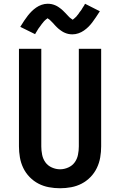

<svg xmlns="http://www.w3.org/2000/svg" viewBox="-20 -995 640 1023"><path d="M300 8Q270 8 240.5 2.5Q211 -3 185 -16.5Q159 -30 138 -51.5Q117 -73 104 -100Q91 -127 86 -156.5Q81 -186 81 -215V-735H200V-215Q200 -193 204.5 -170.5Q209 -148 222 -130Q235 -112 256.5 -102.5Q278 -93 300 -93Q322 -93 343.5 -102.5Q365 -112 378 -130Q391 -148 395.5 -170.5Q400 -193 400 -215V-735H519V-215Q519 -186 514 -156.5Q509 -127 496 -100Q483 -73 462 -51.5Q441 -30 415 -16.5Q389 -3 359.5 2.5Q330 8 300 8ZM366 -812Q361 -812 355.5 -812.5Q350 -813 345 -814Q340 -815 335.5 -816.5Q331 -818 326 -820Q321 -822 316.5 -824.5Q312 -827 308.5 -829.5Q305 -832 300 -835.5Q295 -839 291 -842.5Q287 -846 283.5 -849.5Q280 -853 276.5 -856.5Q273 -860 270 -863.5Q267 -867 263 -871.5Q259 -876 255 -879.5Q251 -883 248 -886.5Q245 -890 240 -893Q235 -896 234 -898Q233 -897 230 -895Q227 -893 224.5 -891Q222 -889 219 -886Q216 -883 214.5 -881.5Q213 -880 211.5 -878Q210 -876 208.5 -874Q207 -872 205 -870Q203 -868 201.5 -865.5Q200 -863 198 -860.5Q196 -858 194 -855Q192 -852 189.5 -849Q187 -846 185 -843Q183 -840 181 -836.5Q179 -833 176.5 -829Q174 -825 171.5 -821Q169 -817 167 -813L88 -852Q99 -870 109 -885Q119 -900 128.5 -912Q138 -924 148.5 -934.5Q159 -945 172.5 -954.5Q186 -964 202 -969.5Q218 -975 234 -975Q239 -975 244.5 -974.5Q250 -974 255 -973Q260 -972 264.5 -970.5Q269 -969 274 -967Q279 -965 283.5 -962.5Q288 -960 291.5 -957.5Q295 -955 300 -951.5Q305 -948 309 -944.5Q313 -941 316.5 -937.5Q320 -934 323.5 -930.5Q327 -927 330 -924Q333 -921 337 -916.5Q341 -912 345 -908Q349 -904 352 -901Q355 -898 359.5 -895.5Q364 -893 366 -890Q367 -890 370 -892Q373 -894 375.5 -896.5Q378 -899 381 -901.5Q384 -904 385.5 -905.5Q387 -907 388.5 -909Q390 -911 391.5 -913Q393 -915 395 -917Q397 -919 398.5 -921.5Q400 -924 402 -927Q404 -930 406 -932.5Q408 -935 410.5 -938Q413 -941 415 -944.5Q417 -948 419 -951.5Q421 -955 423.5 -958.5Q426 -962 428.5 -966Q431 -970 433 -975L512 -935Q501 -918 491 -903Q481 -888 471.5 -875.5Q462 -863 451.5 -852.5Q441 -842 427.5 -832.5Q414 -823 398 -817.5Q382 -812 366 -812Z"/></svg>

Font: Iosevka Fixed Extended
Style: Bold
Weight: 700
Width: 7
Monospace: yes
Designer: Belleve Invis
Foundry: Belleve Invis
Version: Version 24.1.1; ttfautohint (v1.8.4)